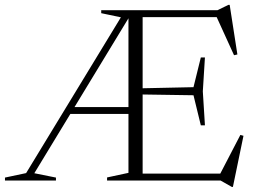

<svg xmlns="http://www.w3.org/2000/svg" viewBox="-35 -726 1029 772"><path d="M239.5 -268V-295.5H506V-268ZM468.5 -685H488.5L490 -666.5L103 -29.5L190 -12V0H-15V-12L70 -30ZM372 -673V-685H482L460 -654.5ZM789 -495 780.5 -358.5 789 -222H772.5L743 -343L510.5 -346.5V-370.5L743 -375.5L772.5 -495ZM919.5 -507 906 -504 832 -666.5 866 -657H493.5V-685H839.5L883.5 -706.5H888.5ZM844.5 -16 931.5 -183.5 944 -180 901.5 25.5H897L852 0H493.5V-28H875.5ZM395.5 0V-12.5L481.5 -31V-685H538.5V0Z"/></svg>

Font: Newsreader 36pt Light
Style: Regular
Weight: 300
Designer: Hugues Gentile
Foundry: Production Type
Version: Version 1.003